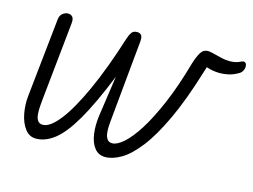

<svg xmlns="http://www.w3.org/2000/svg" viewBox="-80 -675 1078 819"><g transform="rotate(15 459.0 -265.5)"><path d="M133 10Q103.5 10 84.5 -15Q65.5 -40 58 -78.2Q50.5 -116.5 54.5 -156.5L91.5 -506Q93.5 -523.5 104.8 -532.2Q116 -541 128 -541Q141.5 -541 148.5 -532.2Q155.5 -523.5 153 -502.5L117.5 -158.5Q116 -145 114.8 -127.5Q113.5 -110 114.8 -93.2Q116 -76.5 123.2 -65.5Q130.5 -54.5 146 -54.5Q177.5 -54.5 218.5 -106.5Q259.5 -158.5 305.2 -258.8Q351 -359 396.5 -503.5Q401.5 -519 409 -530Q416.5 -541 433.5 -541Q446.5 -541 452.5 -532.5Q458.5 -524 456 -502L423 -158Q421.5 -144.5 420.2 -127Q419 -109.5 420.8 -93Q422.5 -76.5 429.8 -65.8Q437 -55 452.5 -55Q473.5 -55 502.2 -80.2Q531 -105.5 563.8 -157.2Q596.5 -209 630 -287.5Q663.5 -366 693.5 -472.5Q702 -500.5 713.5 -520.8Q725 -541 747 -541Q759 -541 763.2 -534.2Q767.5 -527.5 767 -516.8Q766.5 -506 764 -494.5Q761 -482 757.8 -470.5Q754.5 -459 752.5 -453.5Q711.5 -318.5 669.5 -228.8Q627.5 -139 586.8 -86.8Q546 -34.5 508.5 -12.5Q471 9.5 438.5 9.5Q409 9.5 391.2 -12.8Q373.5 -35 368 -72.8Q362.5 -110.5 369 -156.5L394.5 -333Q341.5 -201.5 297.8 -126.8Q254 -52 214 -21Q174 10 133 10ZM751.5 -540.5Q764 -539 779.2 -534.8Q794.5 -530.5 811.5 -526.8Q828.5 -523 846 -523Q858.5 -523 870.8 -525.5Q883 -528 895 -534.5Q901.5 -537.5 905.5 -537Q914.5 -536.5 917.2 -526Q920 -515.5 915.5 -504Q913.5 -499 910 -494.2Q906.5 -489.5 901 -486Q879.5 -473 859 -468Q838.5 -463 819.5 -463Q795 -463 774.2 -468.5Q753.5 -474 739.5 -478.5Q727.5 -482.5 724 -493Q720.5 -503.5 723 -514.5Q726 -526 733.8 -534Q741.5 -542 751.5 -540.5Z"/></g></svg>

Font: Edu NSW ACT Cursive
Style: Regular
Weight: 400
Designer: Tina and Corey Anderson, Eben Sorkin, Mirko Velimirovic
Foundry: Sorkin Type Co.
Version: Version 2.000